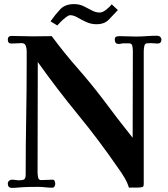

<svg xmlns="http://www.w3.org/2000/svg" viewBox="-20 -911 820 935"><path d="M766 -718Q766 -726 760 -731.5Q754 -737 746 -737Q720 -737 693.5 -735Q667 -733 641 -733Q622 -733 602.5 -734Q583 -735 563 -735Q553 -735 546 -732.5Q539 -730 539 -718Q539 -697 558 -697Q564 -697 570 -698.5Q576 -700 582 -700H609Q622 -700 624.5 -686.5Q627 -673 627 -664Q627 -558 626.5 -452Q626 -346 626 -240Q589 -286 553 -333Q517 -380 482 -427Q422 -506 356.5 -580.5Q291 -655 232 -735Q209 -735 185.5 -734.5Q162 -734 139 -734Q114 -734 88 -735Q62 -736 36 -736Q18 -736 18 -718Q18 -699 35 -699Q48 -699 60.5 -700Q73 -701 85 -701Q101 -701 105.5 -688Q110 -675 110 -662Q110 -649 110 -637Q110 -625 110 -612Q110 -474 107.5 -336Q105 -198 105 -60Q105 -42 97.5 -37.5Q90 -33 75 -33Q65 -33 56 -34.5Q47 -36 37 -36Q30 -36 24 -30.5Q18 -25 18 -17Q18 4 38 4Q46 4 54.5 3.5Q63 3 72 2Q95 0 119 -0.5Q143 -1 166 -1Q183 -1 200 1Q217 3 234 3Q242 3 245.5 -3Q249 -9 249 -16Q249 -21 246.5 -28.5Q244 -36 236 -36Q223 -36 208.5 -35Q194 -34 180 -34Q168 -34 165.5 -47.5Q163 -61 163 -70Q163 -205 163.5 -339.5Q164 -474 164 -609Q258 -477 360.5 -352Q463 -227 555 -93Q571 -71 585.5 -47Q600 -23 608 3Q622 2 638 2.5Q654 3 668 1Q677 0 678.5 -5Q680 -10 680 -17V-640Q680 -646 680 -660.5Q680 -675 683 -687.5Q686 -700 696 -700Q701 -700 706 -700.5Q711 -701 715 -701Q723 -701 731 -700Q739 -699 747 -699Q766 -699 766 -718ZM554 -862 524 -890Q516 -879 498 -864.5Q480 -850 465 -850Q446 -850 427 -860.5Q408 -871 387 -881Q366 -891 341 -891Q297 -891 273 -865.5Q249 -840 226 -807L259 -787Q265 -794 276.5 -805.5Q288 -817 301 -827Q314 -837 322 -837Q338 -837 357 -826Q376 -815 399.5 -804Q423 -793 450 -793Q488 -793 509.5 -815Q531 -837 554 -862Z"/></svg>

Font: UoqMunThenKhung
Style: Regular
Weight: 400
Designer: Font-Kai, 金井和夫, 宇文滿月
Foundry: Kazuo Kanai, Moonlit Owen
Version: Version 1.197